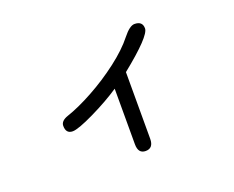

<svg xmlns="http://www.w3.org/2000/svg" viewBox="-104 -731 1209 992"><g transform="rotate(-20 500.0 -235.5)"><path d="M502 31.2V-274.4Q435.5 -229.5 344.7 -185.5Q253.9 -141.6 223.6 -141.6Q186.5 -141.6 186.5 -184.6Q186.5 -211.9 226.6 -225.6Q291 -247.1 373 -292Q455.1 -336.9 529.8 -394Q604.5 -451.2 647.5 -505.9Q685.5 -553.7 711.9 -553.7Q755.9 -553.7 755.9 -513.7Q755.9 -471.7 585.9 -335V31.2Q585.9 83 543 83Q502 83 502 31.2Z"/></g></svg>

Font: jf-openhuninn-2.1
Style: Regular
Weight: 400
Designer: [Kosugi Maru]
Designed by MOTOYA      

[Varela Round]
Joe Prince (Latin component); Avraham Cornfeld (Hebrew component)
Foundry: justfont Co., Ltd.
Version: 2.1